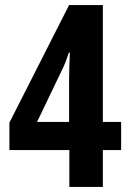

<svg xmlns="http://www.w3.org/2000/svg" viewBox="-20 -736 509 756"><path d="M457 -145V-256H385V-716H252L17 -253V-145H253V0H385V-145ZM252 -256H126L220 -452C232 -475 242 -500 251 -529H255C254 -516 252 -441 252 -421Z"/></svg>

Font: Noto Sans Arabic UI XCn
Style: Bold
Weight: 700
Width: 2
Designer: Monotype Design Team, Nadine Chahine and Nizar Qandah
Foundry: Monotype Imaging Inc.
Version: Version 2.010